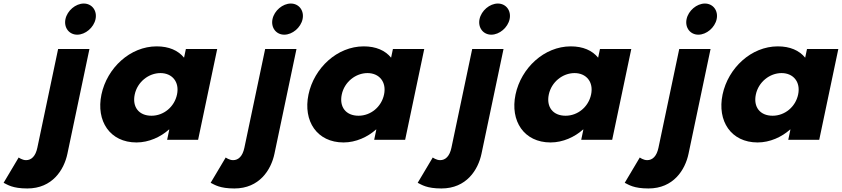

<svg xmlns="http://www.w3.org/2000/svg" viewBox="-21 -790 4757 1085"><path d="M307.4 -513 190 45C179.9 93 156.3 115 126.3 115C104.3 115 84.5 100 84.5 100L-0.6 243C22.1 254 49.7 275 133.7 275C274.7 275 340.8 170 359.9 79L484.4 -513ZM348.9 -682C338.8 -634 369.4 -594 415.4 -594C461.4 -594 508.8 -634 518.9 -682C529 -730 498.4 -770 452.4 -770C406.4 -770 359 -730 348.9 -682Z M552.3 -256C520.8 -106 600.3 15 750.3 15C820.3 15 886.9 -16 933.7 -58H935.7L923.5 0H1098.5L1206.4 -513H1029.4L1019.1 -464C985.7 -505 933.5 -528 864.5 -528C714.5 -528 583.9 -406 552.3 -256ZM740.3 -256C755.3 -327 818.8 -377 885.8 -377C951.8 -377 994.3 -327 979.3 -256C964.6 -186 904.1 -136 835.1 -136C763.1 -136 725.6 -186 740.3 -256Z M1477.4 -513 1360 45C1349.9 93 1326.3 115 1296.3 115C1274.3 115 1254.5 100 1254.5 100L1169.4 243C1192.1 254 1219.7 275 1303.7 275C1444.7 275 1510.8 170 1529.9 79L1654.4 -513ZM1518.9 -682C1508.8 -634 1539.4 -594 1585.4 -594C1631.4 -594 1678.8 -634 1688.9 -682C1699 -730 1668.4 -770 1622.4 -770C1576.4 -770 1529 -730 1518.9 -682Z M1722.3 -256C1690.8 -106 1770.3 15 1920.3 15C1990.3 15 2056.9 -16 2103.7 -58H2105.7L2093.5 0H2268.5L2376.4 -513H2199.4L2189.1 -464C2155.7 -505 2103.5 -528 2034.5 -528C1884.5 -528 1753.9 -406 1722.3 -256ZM1910.3 -256C1925.3 -327 1988.8 -377 2055.8 -377C2121.8 -377 2164.3 -327 2149.3 -256C2134.6 -186 2074.1 -136 2005.1 -136C1933.1 -136 1895.6 -186 1910.3 -256Z M2647.4 -513 2530 45C2519.9 93 2496.3 115 2466.3 115C2444.3 115 2424.5 100 2424.5 100L2339.4 243C2362.1 254 2389.7 275 2473.7 275C2614.7 275 2680.8 170 2699.9 79L2824.4 -513ZM2688.9 -682C2678.8 -634 2709.4 -594 2755.4 -594C2801.4 -594 2848.8 -634 2858.9 -682C2869 -730 2838.4 -770 2792.4 -770C2746.4 -770 2699 -730 2688.9 -682Z M2892.3 -256C2860.8 -106 2940.3 15 3090.3 15C3160.3 15 3226.9 -16 3273.7 -58H3275.7L3263.5 0H3438.5L3546.4 -513H3369.4L3359.1 -464C3325.7 -505 3273.5 -528 3204.5 -528C3054.5 -528 2923.9 -406 2892.3 -256ZM3080.3 -256C3095.3 -327 3158.8 -377 3225.8 -377C3291.8 -377 3334.3 -327 3319.3 -256C3304.6 -186 3244.1 -136 3175.1 -136C3103.1 -136 3065.6 -186 3080.3 -256Z M3817.4 -513 3700 45C3689.9 93 3666.3 115 3636.3 115C3614.3 115 3594.5 100 3594.5 100L3509.4 243C3532.1 254 3559.7 275 3643.7 275C3784.7 275 3850.8 170 3869.9 79L3994.4 -513ZM3858.9 -682C3848.8 -634 3879.4 -594 3925.4 -594C3971.4 -594 4018.8 -634 4028.9 -682C4039 -730 4008.4 -770 3962.4 -770C3916.4 -770 3869 -730 3858.9 -682Z M4062.3 -256C4030.8 -106 4110.3 15 4260.3 15C4330.3 15 4396.9 -16 4443.7 -58H4445.7L4433.5 0H4608.5L4716.4 -513H4539.4L4529.1 -464C4495.7 -505 4443.5 -528 4374.5 -528C4224.5 -528 4093.9 -406 4062.3 -256ZM4250.3 -256C4265.3 -327 4328.8 -377 4395.8 -377C4461.8 -377 4504.3 -327 4489.3 -256C4474.6 -186 4414.1 -136 4345.1 -136C4273.1 -136 4235.6 -186 4250.3 -256Z"/></svg>

Font: Hussar
Style: BdOblTwo
Weight: 700
Foundry: Cannot Into Space Fonts
Version: Version 2.00